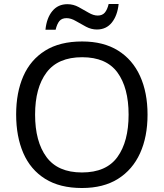

<svg xmlns="http://www.w3.org/2000/svg" viewBox="-20 -933 821 963"><path d="M720 -358Q720 -247 682.5 -164.5Q645 -82 572 -36Q499 10 391 10Q280 10 206.5 -36Q133 -82 97 -165Q61 -248 61 -359Q61 -469 97 -551Q133 -633 206.5 -679Q280 -725 392 -725Q499 -725 572 -679.5Q645 -634 682.5 -551.5Q720 -469 720 -358ZM156 -358Q156 -223 213 -145.5Q270 -68 391 -68Q513 -68 569 -145.5Q625 -223 625 -358Q625 -493 569 -569.5Q513 -646 392 -646Q271 -646 213.5 -569.5Q156 -493 156 -358ZM208 -784Q214 -843 242.5 -877.5Q271 -912 318 -912Q348 -912 374.5 -897.5Q401 -883 425 -869Q449 -855 470 -855Q493 -855 505.5 -869.5Q518 -884 525 -913H575Q569 -855 541 -820Q513 -785 466 -785Q438 -785 411.5 -799Q385 -813 360.5 -827.5Q336 -842 314 -842Q290 -842 278 -827.5Q266 -813 259 -784Z"/></svg>

Font: Noto Sans Kawi
Style: Regular
Weight: 400
Designer: Fadhl Haqq
Version: Version 1.000